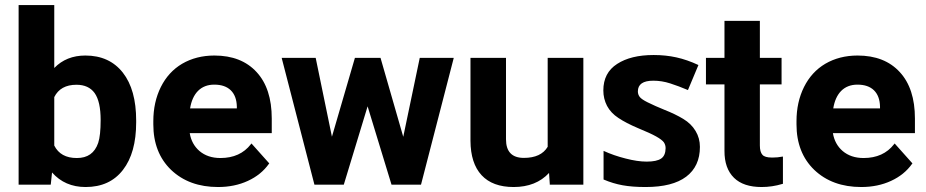

<svg xmlns="http://www.w3.org/2000/svg" viewBox="-20 -731 3667 760"><path d="M368.7 -165.5Q378.4 -194.8 378.4 -255.9Q378.4 -329.1 354.5 -362.8Q330.6 -395.5 282.7 -395.5Q219.2 -395.5 194.8 -346.7V-154.8Q219.7 -105.5 283.7 -105.5Q348.1 -105 368.7 -165.5ZM519 -253.9V-246.6Q519 -126 466.8 -58.6Q414.6 9.3 318.8 9.3Q236.8 9.3 186 -48.3L181.2 -2.9L180.7 0H177.7H57.1H53.7V-3.4V-708V-710.9H57.1H191.4H194.8V-708V-461.9Q242.7 -511.2 317.9 -511.2Q413.1 -511.2 466.3 -443.4Q519 -376 519 -253.9Z M828.1 -396Q788.6 -396 763.7 -371.1Q739.7 -346.7 732.4 -301.8H917.5V-309.1Q916.5 -351.1 893.6 -373.5Q870.6 -396 828.1 -396ZM843.3 9.3Q728.5 9.3 657.2 -58.6Q586.9 -126.5 586.9 -238.8V-251.5Q586.9 -326.7 616.7 -386.7Q646.5 -446.3 700.7 -478.5Q756.8 -511.2 828.6 -511.2Q935.5 -511.2 995.6 -445.8Q1055.7 -380.9 1055.7 -261.7V-207.5V-204.1H1052.2H731Q738.3 -160.2 769.5 -133.3Q802.2 -105.5 852.5 -105.5Q930.7 -105.5 973.1 -160.2L975.6 -163.1L978 -160.2L1043.9 -86.4L1045.9 -84.5L1044.4 -82.5Q1013.7 -39.1 961.4 -15.1Q935.1 -2.9 905.5 3.2Q876 9.3 843.3 9.3Z M1486.8 -500 1576.2 -189.5 1641.1 -500 1641.6 -502H1643.6H1772.9H1775.9L1775.4 -499L1647 -2L1646.5 0H1644.5H1531.2H1529.8L1529.3 -1.5L1435.1 -310.1L1341.3 -1.5L1340.8 0H1339.4H1226.1H1224.6L1224.1 -2L1095.7 -499L1095.2 -502H1098.1H1227.5H1229.5L1230 -500L1293.9 -189.9L1384.3 -500L1384.8 -502H1386.7H1484.4H1486.3Z M2156.2 -2.9 2153.3 -46.4Q2101.6 9.3 2013.2 9.3Q1929.7 9.3 1886.2 -37.6Q1842.8 -84.5 1842.3 -173.8V-498.5V-502H1845.2H1979.5H1982.9V-498.5V-179.7Q1982.9 -106 2053.7 -106Q2121.6 -106 2147.9 -149.9V-498.5V-502H2150.9H2285.6H2289.1V-498.5V-3.4V0H2285.6H2159.7H2156.2Z M2750.5 -149.4Q2750.5 -72.8 2696.3 -31.7Q2642.1 9.3 2535.6 9.3H2535.2H2534.7Q2482.4 9.3 2444.8 2.4Q2406.7 -4.4 2369.1 -20.5V-133.8Q2409.7 -115.2 2456.5 -103.5Q2503.4 -91.3 2539.6 -91.3H2540Q2579.6 -91.3 2597.2 -103.5Q2614.3 -115.2 2614.7 -144.5Q2614.7 -157.2 2607.9 -167.5Q2600.6 -177.7 2577.6 -190.7Q2554.7 -203.6 2505.9 -223.6Q2457.5 -244.1 2427.7 -264.2Q2397.9 -283.7 2382.8 -312Q2368.2 -340.3 2368.2 -373Q2368.2 -442.9 2422.9 -478Q2477.1 -513.2 2566.9 -513.2H2567.4Q2567.9 -513.2 2568.4 -513.2Q2615.2 -513.2 2657.2 -503.9Q2699.7 -494.6 2744.6 -473.6L2703.1 -374.5Q2666.5 -390.1 2632.8 -400.9Q2599.6 -411.6 2565.9 -411.6Q2504.9 -411.6 2504.9 -369.1Q2504.9 -356.4 2512.7 -346.7Q2520.5 -337.4 2543 -326.2Q2573.7 -311 2609.9 -296.4Q2653.3 -279.3 2684.6 -260.3Q2716.3 -241.2 2733.4 -212.4Q2750.5 -184.1 2750.5 -149.4Z M2987.8 -648.4V-645V-502H3070.8H3073.7V-498.5V-400.4V-397H3070.8H2987.8V-155.3Q2987.8 -129.4 2998 -118.2Q3007.3 -107.4 3035.2 -107.4Q3035.6 -107.4 3036.1 -107.4Q3037.1 -107.4 3038.6 -107.4Q3058.1 -107.4 3075.2 -110.8L3079.1 -111.3V-107.4V-5.9V-3.4L3076.7 -2.9Q3036.6 9.3 2994.6 9.3Q2922.9 9.3 2885.7 -26.9Q2847.2 -64.5 2847.7 -134.3V-397H2777.3H2774.4V-400.4V-498.5V-502H2777.3H2847.7V-645V-648.4H2850.6H2984.9Z M3374 -396Q3334.5 -396 3309.6 -371.1Q3285.6 -346.7 3278.3 -301.8H3463.4V-309.1Q3462.4 -351.1 3439.5 -373.5Q3416.5 -396 3374 -396ZM3389.2 9.3Q3274.4 9.3 3203.1 -58.6Q3132.8 -126.5 3132.8 -238.8V-251.5Q3132.8 -326.7 3162.6 -386.7Q3192.4 -446.3 3246.6 -478.5Q3302.7 -511.2 3374.5 -511.2Q3481.4 -511.2 3541.5 -445.8Q3601.6 -380.9 3601.6 -261.7V-207.5V-204.1H3598.1H3276.9Q3284.2 -160.2 3315.4 -133.3Q3348.1 -105.5 3398.4 -105.5Q3476.6 -105.5 3519 -160.2L3521.5 -163.1L3523.9 -160.2L3589.8 -86.4L3591.8 -84.5L3590.3 -82.5Q3559.6 -39.1 3507.3 -15.1Q3481 -2.9 3451.4 3.2Q3421.9 9.3 3389.2 9.3Z"/></svg>

Font: MAUL Bold
Style: Bold
Weight: 700
Designer: MAUL
Version: Version 1.0; 2020; ttfautohint (v1.8.3)